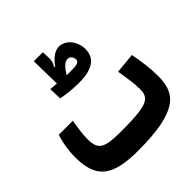

<svg xmlns="http://www.w3.org/2000/svg" viewBox="-183 -812 952 952"><g transform="rotate(-45 293.0 -336.0)"><path d="M248.5 3.9C521.5 3.9 581.1 -63.5 581.1 -185.1C581.1 -246.1 574.7 -288.6 562.5 -354L455.6 -343.8C465.8 -280.3 471.7 -245.1 471.7 -204.6C471.7 -141.1 439 -123.5 258.3 -123.5C139.2 -123.5 111.8 -139.6 111.8 -214.4C111.8 -251.5 116.7 -278.8 125 -330.6H26.4C14.2 -294.4 4.9 -244.6 4.9 -194.3C4.9 -48.3 68.8 3.9 248.5 3.9ZM277.8 -441.4C374.5 -441.4 420.9 -473.1 420.9 -537.6C420.9 -594.2 380.9 -639.6 336.4 -639.6C306.6 -639.6 278.3 -617.2 252 -581.5L247.6 -584.5C257.8 -600.6 262.2 -613.3 261.7 -630.9L260.3 -675.8H196.8L199.7 -516.6C182.1 -518.1 166.5 -519.5 156.7 -520.5L159.2 -453.1C189.5 -447.3 232.9 -441.4 277.8 -441.4ZM262.7 -511.7C287.6 -552.2 305.7 -565.9 322.8 -565.9C340.3 -565.9 351.6 -549.8 351.6 -534.2C351.6 -515.1 336.9 -511.2 282.2 -511.2C276.9 -511.2 270 -511.2 262.7 -511.7Z"/></g></svg>

Font: Cascadia Mono SemiBold
Style: Regular
Weight: 600
Monospace: yes
Designer: Aaron Bell
Foundry: Saja Typeworks
Version: Version 2404.023